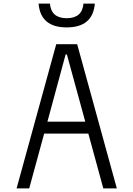

<svg xmlns="http://www.w3.org/2000/svg" viewBox="-20 -1045 740 1065"><path d="M72 0 292 -800H408L628 0H553L470 -304H225L142 0ZM344 -743 243 -370H453L351 -743ZM257 -1025Q264 -944 350 -944Q436 -944 443 -1025H506Q495 -893 350 -893Q205 -893 194 -1025Z"/></svg>

Font: Martian Mono ExtraLight
Style: Regular
Weight: 200
Monospace: yes
Designer: Roman Shamin
Foundry: Evil Martians
Version: Version 1.000; ttfautohint (v1.8.4.7-5d5b)